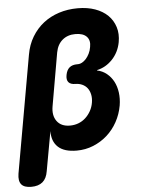

<svg xmlns="http://www.w3.org/2000/svg" viewBox="-102 -788 762 1016"><g transform="rotate(-5 279.5 -280.0)"><path d="M23 180Q-15 180 -30 161.5Q-45 143 -39 105L71 -517Q80 -570 105 -611.5Q130 -653 166.5 -681.5Q203 -710 249.5 -725Q296 -740 349 -740Q401 -740 441.5 -725.5Q482 -711 508.5 -685Q535 -659 546.5 -622.5Q558 -586 550 -542Q540 -489 505 -452Q470 -415 423 -405V-403Q452 -397 474 -379Q496 -361 509.5 -335.5Q523 -310 527.5 -277Q532 -244 526 -208Q518 -162 496 -122Q474 -82 441.5 -53Q409 -24 367.5 -7Q326 10 279 10Q213 10 180.5 -20Q148 -50 149 -105L111 105Q105 143 83 161.5Q61 180 23 180ZM321 -445H326Q336 -445 347 -451Q358 -457 368 -468Q378 -479 386 -495Q394 -511 397 -530Q404 -565 385 -585Q366 -605 325 -605Q284 -605 256.5 -582Q229 -559 221 -517L172 -236Q163 -187 185.5 -156Q208 -125 255 -125Q279 -125 300 -133Q321 -141 337.5 -156Q354 -171 365.5 -191.5Q377 -212 381 -236Q385 -260 380.5 -280Q376 -300 365.5 -313.5Q355 -327 338.5 -334.5Q322 -342 302 -342H303Q277 -342 266 -355Q255 -368 260 -394Q265 -420 280 -432.5Q295 -445 321 -445Z"/></g></svg>

Font: Maple Mono NL ExtraBold
Style: Italic
Weight: 800
Italic angle: -10°
Monospace: yes
Designer: subframe7536
Version: Version 7.000